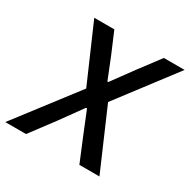

<svg xmlns="http://www.w3.org/2000/svg" viewBox="-180 -846 983 994"><g transform="rotate(30 311.5 -349.0)"><path d="M540 0H420L362 -140L308 -273H302L206 -140L101 0H-23L253 -360L106 -698H226L279 -573L330 -446H335L428 -573L522 -698H646L386 -356Z"/></g></svg>

Font: IBM Plex Mono Medium
Style: Italic
Weight: 500
Italic angle: -9°
Monospace: yes
Designer: Mike Abbink, Paul van der Laan, Pieter van Rosmalen
Foundry: Bold Monday
Version: Version 2.3